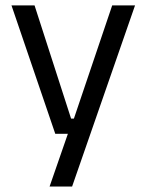

<svg xmlns="http://www.w3.org/2000/svg" viewBox="-20 -508 534 700"><path d="M239.2 -75.5H285.7L243.1 -56.9L389 -488.2H472.3L242.9 172H160.8L238.1 -50.8L273.7 -20.2H181.5L21.9 -488.2H106Z"/></svg>

Font: Anek Devanagari Medium
Style: Regular
Weight: 500
Designer: Kailash Malviya (Devanagari) & Yesha Goshar (Latin)
Foundry: Ek Type
Version: Version 1.003